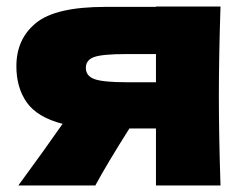

<svg xmlns="http://www.w3.org/2000/svg" viewBox="-20 -566 733 586"><path d="M653 -546Q648 -394 648 -273Q648 -152 653 0H456V-174H375Q306 -65 271 0H36Q116 -109 171 -188Q94 -208 62 -253Q30 -298 30 -364Q30 -447 90 -496Q150 -545 302 -545H456V-546ZM456 -315V-401H366Q293 -401 267.5 -392Q242 -383 242 -359Q242 -334 268.5 -324.5Q295 -315 366 -315Z"/></svg>

Font: Mantou Sans
Style: Regular
Weight: 400
Designer: Mant0u / artakana
Foundry: Mant0u / artakana
Version: Version 1.001;October 22, 2023;FontCreator 14.0.0.2901 64-bi